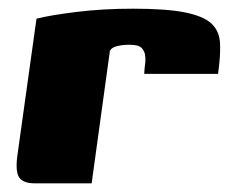

<svg xmlns="http://www.w3.org/2000/svg" viewBox="-20 -422 530 442"><path d="M191 0H59Q34 0 24.5 -13Q15 -26 20 -64L64 -379Q95 -387 156 -394.5Q217 -402 286 -402Q363 -402 405.5 -393.5Q448 -385 466.5 -368Q485 -351 486.5 -322.5Q488 -294 482 -252H312L313 -266Q317 -291 312 -302.5Q307 -314 298 -316.5Q289 -319 278 -319Q263 -319 250 -316Q237 -313 233 -305Z"/></svg>

Font: Genos Thin ExtraBold
Style: Italic
Weight: 800
Italic angle: -8°
Version: Version 1.010